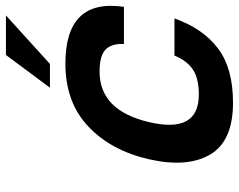

<svg xmlns="http://www.w3.org/2000/svg" viewBox="-99 -681 804 646"><g transform="rotate(-90 303.0 -358.0)"><path d="M385 -425Q254 -425 215 -258Q176 -91 308 -91Q362 -91 392 -111Q422 -131 439 -173H564Q530 -77 463 -26.5Q396 24 281 24Q151 24 106 -53Q61 -130 90 -258Q119 -386 200.5 -463Q282 -540 412 -540Q632 -540 603 -343H478Q480 -385 459 -405Q438 -425 385 -425ZM441 -740H574L411 -592H331Z"/></g></svg>

Font: Miedinger
Style: Bold-Italic
Weight: 700
Italic angle: -13°
Version: Version 001.000